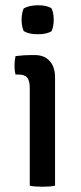

<svg xmlns="http://www.w3.org/2000/svg" viewBox="-20 -705 308 729"><path d="M189 -411V0Q172 4 141 4Q110 4 93 0V-371Q93 -398 83.5 -410Q74 -422 50 -422H39Q35 -437 35 -456Q35 -475 39 -492Q71 -496 99 -496H112Q148 -496 168.5 -473.5Q189 -451 189 -411ZM70 -673Q91 -685 125 -685Q159 -685 176 -673Q184 -655 184 -630Q184 -605 176 -587Q159 -575 124 -575Q89 -575 70 -587Q62 -605 62 -630Q62 -655 70 -673Z"/></svg>

Font: Signika Negative
Style: Regular
Weight: 400
Designer: Anna Giedrys
Foundry: Anna Giedrys
Version: Version 1.001